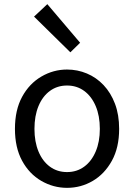

<svg xmlns="http://www.w3.org/2000/svg" viewBox="-20 -892 646 925"><path d="M303 13Q237 13 179 -20.5Q121 -54 86.5 -117.5Q52 -181 52 -271Q52 -362 86.5 -425.5Q121 -489 179 -523Q237 -557 303 -557Q353 -557 398.5 -538Q444 -519 479 -482Q514 -445 534 -392Q554 -339 554 -271Q554 -181 519 -117.5Q484 -54 427 -20.5Q370 13 303 13ZM303 -63Q350 -63 385.5 -89Q421 -115 441 -162Q461 -209 461 -271Q461 -334 441 -381Q421 -428 385.5 -454Q350 -480 303 -480Q256 -480 220.5 -454Q185 -428 165.5 -381Q146 -334 146 -271Q146 -209 165.5 -162Q185 -115 220.5 -89Q256 -63 303 -63ZM319 -640 144 -812 208 -872 366 -686Z"/></svg>

Font: Noto Sans KR Thin
Style: Regular
Weight: 400
Version: Version 2.004-H2;hotconv 1.0.118;makeotfexe 2.5.65603